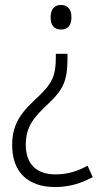

<svg xmlns="http://www.w3.org/2000/svg" viewBox="-20 -560 415 774"><path d="M268 -490C268 -522 254 -540 226 -540C199 -540 184 -523 184 -490C184 -457 199 -441 226 -441C254 -441 268 -458 268 -490ZM252 -322V-343H205V-327C205 -257 191 -225 138 -174C72 -113 29 -68 29 25C29 135 94 194 202 194C260 194 307 179 354 154L333 108C293 130 253 143 204 143C130 143 84 104 84 24C84 -50 115 -86 179 -146C236 -200 252 -239 252 -322Z"/></svg>

Font: Noto Sans Gujarati SemiCondensed Light
Style: Regular
Weight: 300
Width: 4
Designer: Jelle Bosma - Monotype Design Team, Universal Thirst
Foundry: Monotype Imaging Inc.
Version: Version 2.106